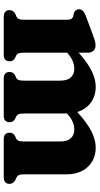

<svg xmlns="http://www.w3.org/2000/svg" viewBox="227 -759 532 1026"><g transform="rotate(90 493.0 -246.0)"><path d="M261.5 -451V-400.5Q317.5 -450 361 -470.8Q404.5 -491.5 443 -491.5Q493.5 -491.5 529 -465Q564.5 -438.5 578.5 -393Q638 -447 683.2 -469.2Q728.5 -491.5 768 -491.5Q832.5 -491.5 872 -448.8Q911.5 -406 911.5 -336V-110Q911.5 -89 915.8 -80.5Q920 -72 928.5 -68L940.5 -63Q962.5 -51 962.5 -31Q962.5 0 925.5 0H724.5Q689 0 689 -32Q689 -50.5 707 -60.5L720 -66Q728.5 -70.5 732.2 -79.2Q736 -88 736 -110V-302Q736 -339 719 -358Q702 -377 672 -377Q652.5 -377 631.8 -368.5Q611 -360 590 -341L586.5 -338.5V-336V-110Q586.5 -88 590.5 -79.2Q594.5 -70.5 603 -66L615.5 -60.5Q633 -50.5 633 -32Q633 0 598 0H399.5Q364.5 0 364.5 -32Q364.5 -50.5 382 -60.5L395 -66Q403.5 -70.5 407.2 -79.2Q411 -88 411 -110V-302Q411 -339 394 -358Q377 -377 347 -377Q327.5 -377 307 -368.8Q286.5 -360.5 265 -342L261.5 -338.5V-109.5Q261.5 -88 265 -79.2Q268.5 -70.5 277.5 -66L290 -60.5Q307.5 -50.5 307.5 -32Q307.5 0 272.5 0H71Q34 0 34 -31Q34 -52 56 -63L69 -68Q77.5 -72 81.5 -80.5Q85.5 -89 85.5 -109.5V-337Q85.5 -354.5 80.8 -361.5Q76 -368.5 67 -371.5L50 -374.5Q29.5 -383 29.5 -402.5Q29.5 -424.5 60.5 -436.5L158.5 -473.5Q180.5 -482 194.8 -486.2Q209 -490.5 223.5 -490.5Q241.5 -490.5 251.5 -479.2Q261.5 -468 261.5 -451Z"/></g></svg>

Font: Fraunces 9pt Soft
Style: Bold
Weight: 700
Version: Version 1.000;[b76b70a41]